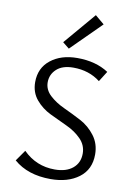

<svg xmlns="http://www.w3.org/2000/svg" viewBox="-99 -971 719 1040"><g transform="rotate(10 260.5 -451.5)"><path d="M229 -706 193 -735 342 -910 392 -868ZM402 -159Q402 -205 369 -238.5Q336 -272 289 -293.5Q242 -315 194.5 -338Q147 -361 114 -400.5Q81 -440 81 -496Q81 -574 138 -619Q195 -664 284 -664Q386 -664 456 -618L420 -561Q358 -609 272 -609Q212 -609 180 -579.5Q148 -550 148 -507Q148 -466 181 -435.5Q214 -405 261 -383.5Q308 -362 355.5 -337Q403 -312 436 -268.5Q469 -225 469 -166Q469 -83 409 -38Q349 7 254 7Q128 7 51 -60L93 -120Q165 -48 267 -48Q330 -48 366 -78Q402 -108 402 -159Z"/></g></svg>

Font: EauTestSC
Style: Regular
Weight: 400
Designer: Christian Thalmann (Catharsis Fonts)
Version: Version 0.001;PS 000.001;hotconv 1.0.88;makeotf.lib2.5.64775